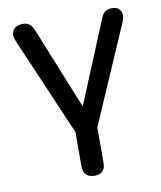

<svg xmlns="http://www.w3.org/2000/svg" viewBox="-78 -557 677 807"><g transform="rotate(-10 260.0 -153.5)"><path d="M213 140V-8L32 -429Q26 -443 26 -454Q26 -472 38.5 -483Q51 -494 74 -494Q91 -494 101.5 -486Q112 -478 121 -457L262 -109L406 -457Q414 -478 425 -486Q436 -494 455 -494Q474 -494 484.5 -483.5Q495 -473 495 -456Q495 -444 489 -430L307 -11V140Q307 187 261 187Q238 187 225.5 174.5Q213 162 213 140Z"/></g></svg>

Font: SN Pro
Style: Regular
Weight: 400
Designer: Tobias Whetton
Foundry: Supernotes
Version: Version 1.003